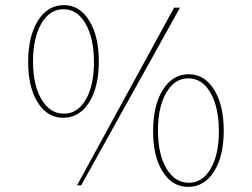

<svg xmlns="http://www.w3.org/2000/svg" viewBox="-20 -724 984 750"><path d="M227 -264Q165 -264 127.5 -323.5Q90 -383 90 -481Q90 -582 128 -643Q166 -704 230 -704Q291 -704 328.5 -643.5Q366 -583 366 -484Q366 -384 328 -324Q290 -264 227 -264ZM281 0 660 -694H683L297 0ZM230 -280Q283 -280 315 -335Q347 -390 347 -481Q347 -574 314.5 -631Q282 -688 228 -688Q174 -688 141.5 -632Q109 -576 109 -484Q109 -392 142 -336Q175 -280 230 -280ZM715 6Q653 6 615.5 -53.5Q578 -113 578 -211Q578 -312 616 -373Q654 -434 718 -434Q779 -434 816.5 -373.5Q854 -313 854 -214Q854 -114 816 -54Q778 6 715 6ZM718 -10Q771 -10 803 -65Q835 -120 835 -211Q835 -304 802.5 -361Q770 -418 716 -418Q662 -418 629.5 -362Q597 -306 597 -214Q597 -122 630 -66Q663 -10 718 -10Z"/></svg>

Font: Cantarell Thin
Style: Regular
Weight: 100
Designer: Dave Crossland, Nikolaus Waxweiler, Florian Fecher, Jacques Le Bailly, Eben Sorkin, Alexei Vanyashin, Alexios Zavras, Em
Version: Version 0.303